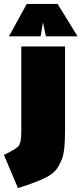

<svg xmlns="http://www.w3.org/2000/svg" viewBox="-81 -743 417 983"><path d="M28 -66V-505H252V-73Q252 32 236.5 70Q221 108 206.5 126Q192 144 161 162Q113 188 11 220L-61 50Q1 21 14.5 4Q28 -13 28 -66ZM-35 -557 56 -723H214L316 -557H154L139 -629L127 -557Z"/></svg>

Font: Titillium Web Black
Style: Regular
Weight: 900
Version: Version 1.002;PS 35.000;hotconv 1.0.70;makeotf.lib2.5.55311